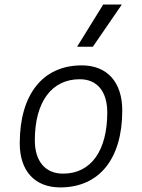

<svg xmlns="http://www.w3.org/2000/svg" viewBox="-20 -815 626 845"><path d="M245.1 9.8C416.5 9.8 518.1 -115.7 518.1 -328.6C518.1 -453.6 451.7 -527.3 339.8 -527.3C168.5 -527.3 66.9 -399.9 66.9 -184.1C66.9 -62.5 133.3 9.8 245.1 9.8ZM257.8 -50.8C179.2 -50.8 133.3 -105.5 133.3 -197.3C133.3 -366.2 207 -466.3 331.1 -466.3C407.7 -466.3 452.1 -412.1 452.1 -320.3C452.1 -150.9 379.9 -50.8 257.8 -50.8ZM319.3 -609.4H388.7L516.1 -794.9H434.1Z"/></svg>

Font: Cascadia Mono PL Light
Style: Italic
Weight: 300
Italic angle: -10°
Monospace: yes
Designer: Aaron Bell
Foundry: Saja Typeworks
Version: Version 2404.023